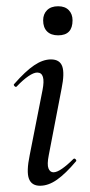

<svg xmlns="http://www.w3.org/2000/svg" viewBox="-20 -585 287 614"><path d="M108 9Q81 9 72.5 -13.5Q64 -36 75 -89L116 -297Q127 -353 99 -353Q88 -353 71 -341.5Q54 -330 34 -309Q31 -305 26.5 -309.5Q22 -314 26 -317Q61 -357 89 -376Q117 -395 143 -395Q171 -395 179 -373Q187 -351 177 -302L136 -89Q130 -59 135 -46.5Q140 -34 151 -34Q162 -34 178.5 -45.5Q195 -57 214 -76Q218 -80 222 -75.5Q226 -71 222 -68Q190 -30 162.5 -10.5Q135 9 108 9ZM166 -472Q143 -472 130.5 -484.5Q118 -497 118 -520Q118 -540 130.5 -552.5Q143 -565 166 -565Q188 -565 200 -552.5Q212 -540 212 -520Q212 -472 166 -472Z"/></svg>

Font: Cormorant Medium
Style: Italic
Weight: 500
Italic angle: -10°
Designer: Christian Thalmann (Catharsis Fonts)
Foundry: Catharsis Fonts
Version: Version 4.000